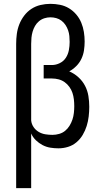

<svg xmlns="http://www.w3.org/2000/svg" viewBox="-20 -763 540 998"><path d="M64 215V-535Q64 -561 67.5 -587Q71 -613 80.5 -637Q90 -661 106 -682Q122 -703 143.5 -717Q165 -731 190.5 -737Q216 -743 242 -743Q267 -743 292 -738Q317 -733 338.5 -720Q360 -707 376.5 -687.5Q393 -668 402.5 -645Q412 -622 416 -597Q420 -572 420 -547Q420 -524 416.5 -501Q413 -478 403 -457Q393 -436 376.5 -419.5Q360 -403 340 -392Q366 -381 387.5 -361.5Q409 -342 422 -317Q435 -292 439.5 -264Q444 -236 444 -208Q444 -183 441 -157.5Q438 -132 430.5 -108Q423 -84 410 -62Q397 -40 377.5 -23.5Q358 -7 333.5 0.5Q309 8 284 8Q262 8 241 4.5Q220 1 201 -9Q182 -19 166.5 -34Q151 -49 142 -69V215ZM253 -62Q270 -62 287.5 -67Q305 -72 318.5 -83Q332 -94 341.5 -109.5Q351 -125 356.5 -141.5Q362 -158 364 -176Q366 -194 366 -211Q366 -229 364 -246.5Q362 -264 356.5 -280.5Q351 -297 340.5 -311.5Q330 -326 316 -336Q302 -346 285 -350.5Q268 -355 250 -355H207V-425H250Q271 -425 291 -435Q311 -445 322.5 -463Q334 -481 338 -502.5Q342 -524 342 -545Q342 -561 340.5 -576Q339 -591 334 -605.5Q329 -620 320.5 -633Q312 -646 299.5 -655.5Q287 -665 272 -669Q257 -673 242 -673Q226 -673 210.5 -668Q195 -663 182.5 -652.5Q170 -642 162 -628Q154 -614 149.5 -598.5Q145 -583 143.5 -567Q142 -551 142 -535V-137Q144 -118 154.5 -102.5Q165 -87 181 -77.5Q197 -68 215.5 -65Q234 -62 253 -62Z"/></svg>

Font: Iosevka
Style: Regular
Weight: 400
Monospace: yes
Designer: Belleve Invis
Foundry: Belleve Invis
Version: Version 33.2.3; ttfautohint (v1.8.4)